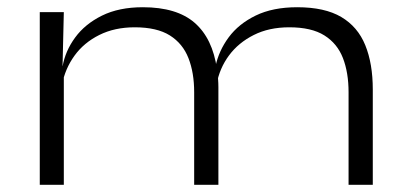

<svg xmlns="http://www.w3.org/2000/svg" viewBox="-20 -511 1132 531"><path d="M944 0V-256Q944 -310 928.5 -350.2Q913 -390.5 877.2 -413Q841.5 -435.5 780 -435.5Q724 -435.5 681.8 -414.2Q639.5 -393 613.2 -357.5Q587 -322 579 -277.5L566 -327.5H576Q585 -370.5 612.5 -407.8Q640 -445 687.2 -468Q734.5 -491 802 -491Q878 -491 923.8 -464Q969.5 -437 990.2 -386Q1011 -335 1011 -263.5V0ZM90 0V-477.5H156.5L153 -328.5L156.5 -320V0ZM517 0V-256Q517 -310 501.2 -350.2Q485.5 -390.5 449.8 -413Q414 -435.5 352.5 -435.5Q297 -435.5 254.5 -414.2Q212 -393 186 -357Q160 -321 151.5 -276.5L141 -327H153Q160.5 -370 187.8 -407.2Q215 -444.5 262 -467.8Q309 -491 375 -491Q469 -491 518.5 -447.8Q568 -404.5 580 -320Q582 -307.5 583 -294.2Q584 -281 584 -270V0Z"/></svg>

Font: Anek Latin Expanded Light
Style: Regular
Weight: 300
Width: 7
Designer: Yesha Goshar
Foundry: Ek Type
Version: Version 1.003